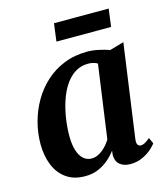

<svg xmlns="http://www.w3.org/2000/svg" viewBox="-111 -818 795 914"><g transform="rotate(-15 286.5 -361.0)"><path d="M472 -100.5Q469 -79.5 474.8 -71.2Q480.5 -63 490.5 -63Q499 -63 509.5 -68.5Q520 -74 535.5 -87L549 -57.5Q543 -48.5 525.2 -32.2Q507.5 -16 480.2 -3Q453 10 419 10Q387 10 367.8 -6Q348.5 -22 348 -53L350.5 -74.5Q335 -53.5 312.8 -34.2Q290.5 -15 261.8 -2.5Q233 10 196.5 10Q141 10 103.8 -16.5Q66.5 -43 48 -89Q29.5 -135 29.5 -192Q29.5 -246 43.5 -299.2Q57.5 -352.5 84.8 -399.5Q112 -446.5 151.8 -482.8Q191.5 -519 243.5 -539.8Q295.5 -560.5 358 -560.5Q385 -560.5 414.8 -554Q444.5 -547.5 466 -539.5L536 -559.5ZM393 -492.5Q383.5 -498 371.8 -501Q360 -504 347 -504Q310 -504 281.2 -485.2Q252.5 -466.5 231.8 -434.5Q211 -402.5 198 -362.2Q185 -322 178.5 -278.8Q172 -235.5 172 -194.5Q172 -151.5 181.5 -122.2Q191 -93 208 -78.2Q225 -63.5 247 -63.5Q262 -63.5 275.8 -69.2Q289.5 -75 301.8 -84.8Q314 -94.5 324.2 -106.5Q334.5 -118.5 342.5 -131.5ZM240.5 -732H510L498.5 -644.5H229Z"/></g></svg>

Font: Merriweather 36pt
Style: Bold Italic
Weight: 700
Italic angle: -7.8°
Version: Version 2.101